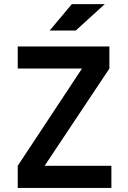

<svg xmlns="http://www.w3.org/2000/svg" viewBox="-20 -921 626 941"><path d="M66.9 0H525.9V-108.4H198.7L516.1 -585V-693.4H66.9V-585H381.8L66.9 -108.4ZM223.6 -771.5H351.6L493.7 -900.9H332Z"/></svg>

Font: Cascadia Mono SemiBold
Style: Regular
Weight: 600
Monospace: yes
Designer: Aaron Bell
Foundry: Saja Typeworks
Version: Version 2404.023